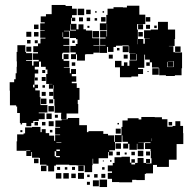

<svg xmlns="http://www.w3.org/2000/svg" viewBox="-20 -729 773 773"><path d="M49 -274V-300H45V-305H20V-364H19V-398H37V-410H43V-434H47V-460H48V-482H47V-520H50V-547H82V-520H85V-515H110V-487H85V-484H109V-465H115V-482H136V-488H113V-514H133V-519H114V-543H133V-554H143V-574H163V-577H142V-605H160V-607H142V-635H160V-639H144V-663H165V-672H188V-709H244V-705H270V-694H289V-668H270V-658H283V-644H269V-657H266V-633H288V-611H296V-631H316V-611H326V-606H351V-577H352V-575H380V-547H356V-545H380V-517H356V-511H327V-510H322V-485H290V-510H286V-491H266V-511H285V-518H263V-544H285V-552H292V-571H286V-576H261V-605H238V-603H258V-579H235V-574H259V-548H235V-545H260V-517H233V-514H230V-491H236V-484H259V-458H237V-456H261V-434H266V-451H286V-431H269V-422H287V-400H269V-394H289V-375H300V-327H293V-310H295V-272H248V-250H226V-272H227V-275H200V-304H199V-330H195V-372H197V-386H195V-372H177V-390H191V-391H166V-431H171V-449H164V-460H145V-481H137V-460H120V-449H134V-433H120V-417H119V-388H113V-377H119V-388H133V-374H122V-365H140V-338H143V-306H171V-276H136V-273H160V-249H136V-242H114V-234H106V-221H86V-234H69V-228H63V-234H60V-274ZM415 -540H411V-516H381V-546H405V-548H383V-574H405V-578H383V-604H409V-582H411V-633H410V-607H382V-635H408V-669H413V-694H437V-700H475V-699H491V-706H541V-670H565V-632H532V-610H535V-572H534V-551H535V-572H557V-553H563V-574H583V-575H560V-607H587V-610H616V-641H656V-610H685V-572H683V-544H660V-543H678V-519H684V-518H713V-454H711V-426H684V-423H648V-426H621V-454H619V-457H592V-478H583V-489H564V-509H561V-456H536V-451H556V-431H536V-421H509V-418H463V-458H443V-484H469V-464H479V-478H493V-464H501V-486H531V-511H529V-488H503V-514H526V-515H500V-543H498V-546H472V-545H447V-540H437V-520H415ZM293 -694H319V-668H293ZM327 -690H345V-672H327ZM363 -684H369V-678H363ZM393 -684H399V-678H393ZM387 -660H405V-642H387ZM567 -660H585V-642H567ZM314 -659V-643H298V-659ZM329 -658H343V-644H329ZM361 -656H371V-646H361ZM262 -631V-606H286V-609H264V-631ZM536 -631H556V-611H536ZM117 -630H135V-612H117ZM584 -629V-613H568V-629ZM601 -626H611V-616H601ZM340 -625V-617H332V-625ZM353 -604H379V-578H353ZM86 -601H106V-581H86ZM117 -600H135V-582H117ZM555 -600V-582H537V-600ZM234 -599H232V-580H234ZM103 -568V-554H89V-568ZM132 -567V-555H120V-567ZM271 -556V-566H281V-556ZM498 -519H474V-543H498ZM707 -520H685V-542H707ZM86 -541H106V-521H86ZM451 -526V-536H461V-526ZM236 -511H256V-491H236ZM434 -509V-493H418V-509ZM478 -509H494V-493H478ZM679 -459V-483H657V-482H677V-460H655V-480H653V-459ZM283 -478V-464H269V-478ZM583 -464H569V-478H583ZM619 -428H593V-454H619ZM150 -435V-447H162V-435ZM578 -443V-439H574V-443ZM164 -403H148V-419H164ZM132 -417V-405H120V-417ZM161 -386V-376H151V-386ZM164 -343H148V-359H164ZM178 -359H194V-343H178ZM167 -310H145V-332H167ZM194 -313H178V-329H194ZM175 -302H197V-280H175ZM167 -272H188V-250H167ZM213 -267V-255H201V-267ZM717 -193H718V-149H691V-86H660V-57H612V-65H596V-31H568V-29H563V-4H529V-5H512V5H460V4H431V-9H414V-33H431V-39H414V-63H434V-73H441V-96H469V-98H503V-74H509V-67H524V-73H534V-93H558V-73H568V-71H590V-92H587V-121H586V-129H564V-153H586V-156H562V-155H537V-154H559V-128H533V-150H531V-126H501V-150H496V-131H476V-151H495V-158H473V-184H470V-157H443V-124H420V-119H434V-103H418V-117H415V-92H377V-70H355V-90H353V-64H351V-36H321V-63H288V-64H259V-66H205V-62H198V-39H174V-62H167V-66H141V-93H138V-94H109V-117H106V-101H86V-121H102V-123H85V-122H47V-160H49V-188H75V-192H81V-216H109V-218H143V-197H148V-209H164V-193H178V-183H198V-162H202V-185H222V-187H202V-215H222V-218H203V-244H228V-249H253V-254H299V-225H330V-197H336V-201H396V-190H415V-184H439V-158H442V-185H469V-218H473V-244H494V-253H538V-248H549V-258H603V-257H632V-249H654V-219H675V-222H686V-241H706V-222H717ZM176 -241H196V-221H176ZM133 -238V-224H119V-238ZM163 -224H149V-238H163ZM673 -238V-224H659V-238ZM453 -228V-234H459V-228ZM466 -191H446V-211H466ZM191 -206V-196H181V-206ZM70 -197H62V-205H70ZM592 -161V-172H591V-161ZM207 -155H227V-157H207ZM445 -152H467V-130H445ZM221 -127H207V-121H221ZM535 -100V-122H557V-100ZM200 -120V-100H205V-96H221V-101H206V-120ZM568 -119H584V-103H568ZM463 -118V-104H449V-118ZM509 -118H523V-104H509ZM482 -107V-115H490V-107ZM135 -72H117V-90H135ZM568 -89H584V-73H568ZM509 -88H523V-74H509ZM423 -78V-84H429V-78ZM394 -79V-83H398V-79ZM167 -40H145V-62H167ZM295 -40V-62H317V-40ZM210 -45V-57H222V-45ZM270 -45V-57H282V-45ZM241 -46V-56H251V-46ZM401 -46H391V-56H401ZM318 -9H294V-33H318ZM227 -10H205V-32H227ZM257 -10H235V-32H257ZM285 -12H267V-30H285ZM404 -13H388V-29H404ZM359 -14V-28H373V-14ZM331 -16V-26H341V-16ZM411 24H381V-6H411ZM378 21H354V-3H378ZM342 15H330V3H342Z"/></svg>

Font: Rubik-Storm
Style: Regular
Weight: 400
Designer: NaN (generative design), Hubert & Fischer (Rubik source font outlines)
Foundry: NaN, Hubert & Fischer
Version: Version 1.000